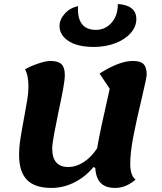

<svg xmlns="http://www.w3.org/2000/svg" viewBox="-20 -900 796 945"><path d="M647 -16Q600 25 547 25Q500 25 476 1Q452 -23 449 -73L440 -78Q402 -31 347.5 -3Q293 25 233 25Q152 25 113 -14.5Q74 -54 74 -137Q74 -175 80.5 -217Q87 -259 99 -323Q109 -376 114.5 -411Q120 -446 120 -474Q120 -530 103 -559Q136 -577 171.5 -588.5Q207 -600 229 -600Q266 -600 282.5 -584Q299 -568 299 -531Q299 -507 291 -463.5Q283 -420 267 -345Q256 -292 246.5 -241.5Q237 -191 237 -169Q237 -78 316 -78Q355 -78 392.5 -102.5Q430 -127 458 -170Q471 -249 520 -463L470 -538Q567 -600 634 -600Q671 -600 686.5 -584.5Q702 -569 702 -533Q702 -519 679 -422Q653 -314 637 -232.5Q621 -151 621 -92Q621 -37 647 -16ZM560 -880Q603 -878 627 -859.5Q651 -841 651 -806Q651 -769 623.5 -737.5Q596 -706 548 -687.5Q500 -669 442 -669Q362 -669 317.5 -698Q273 -727 273 -772Q273 -804 298.5 -832.5Q324 -861 364 -870Q358 -753 452 -753Q498 -753 529 -788Q560 -823 560 -880Z"/></svg>

Font: Lemonada SemiBold
Style: Regular
Weight: 600
Designer: Mohamed Gaber (Arabic) Eduardo Tunni (Latin)
Foundry: Kief Type Foundry
Version: Version 3.006